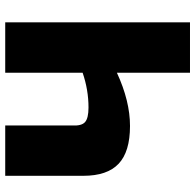

<svg xmlns="http://www.w3.org/2000/svg" viewBox="-26 -704 730 717"><g transform="rotate(-90 338.5 -345.0)"><path d="M614 -690V0H426V-273Q320 -224 227 -224Q131 -224 86 -266.5Q41 -309 41 -398V-690H229V-439Q227 -405 241.5 -392Q256 -379 296 -379Q362 -379 426 -401V-690Z"/></g></svg>

Font: Ezarion Extra Bold
Style: Regular
Weight: 800
Designer: Natanael Gama
Version: Version 1.001;PS 001.001;hotconv 1.0.70;makeotf.lib2.5.58329